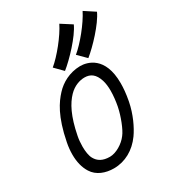

<svg xmlns="http://www.w3.org/2000/svg" viewBox="-221 -1061 1074 1189"><g transform="rotate(-30 316.0 -466.5)"><path d="M385.5 -720.7 442.1 -664.6C499.3 -710.4 600.3 -816.4 632.1 -886.7L557.4 -935.5C523.2 -866.7 442.6 -767.1 385.5 -720.7ZM221.9 -724.1 277.1 -668C334.7 -713.9 436.8 -820.3 468.5 -890.6L392.8 -939C359.1 -870.1 278.6 -770.5 221.9 -724.1ZM372.1 -647.5C295.4 -646 233.9 -610.8 193.4 -566.9C150.4 -520.5 98.6 -447.8 65.9 -279.3C60.1 -250 57.6 -222.2 57.6 -196.3C57.6 -144 68.8 -99.1 91.3 -63.5C121.6 -14.6 179.2 6.3 238.8 6.3C319.3 6.3 391.1 -34.2 441.4 -104.5C473.6 -149.9 509.3 -224.6 524.9 -304.7L525.9 -310.1C534.7 -356.4 538.1 -396 538.1 -430.7C538.1 -621.6 423.3 -647.5 372.1 -647.5ZM153.3 -119.6C141.6 -140.1 136.7 -173.3 136.7 -208C136.7 -233.4 139.2 -259.8 143.6 -281.2C168.5 -409.2 206.1 -478.5 248 -522C283.7 -559.1 327.1 -572.8 360.4 -572.8C403.3 -572.8 433.6 -552.2 451.2 -496.6C458 -474.6 460.9 -448.2 460.9 -420.9C460.9 -385.3 456.1 -347.2 450.2 -315.4L448.2 -306.2C437.5 -253.9 407.2 -172.9 381.8 -141.6C352.1 -101.1 296.4 -68.4 253.4 -68.4C200.7 -68.4 170.9 -87.9 153.3 -119.6Z"/></g></svg>

Font: Fantasque Sans Mono
Style: RegItalic
Weight: 400
Italic angle: -11°
Monospace: yes
Designer: Jany Belluz
Version: Version 1.6.3